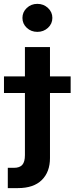

<svg xmlns="http://www.w3.org/2000/svg" viewBox="-73 -756 380 980"><path d="M54.2 -515.6H182.1V50.8Q182.1 121.6 140.4 162.8Q98.6 204.1 18.6 204.1H-33.2V100.6H-2Q27.3 100.6 40.8 85.4Q54.2 70.3 54.2 35.6ZM-52.7 -281.2V-366.2H287.6V-281.2ZM117.7 -593.3Q85.9 -593.3 63.7 -614Q41.5 -634.8 41.5 -664.6Q41.5 -694.3 63.7 -715.3Q85.9 -736.3 117.7 -736.3Q149.4 -736.3 171.9 -715.3Q194.3 -694.3 194.3 -664.6Q194.3 -634.8 171.9 -614Q149.4 -593.3 117.7 -593.3Z"/></svg>

Font: Inter Display Semi Bold
Style: Regular
Weight: 600
Designer: Rasmus Andersson
Foundry: rsms
Version: Version 4.000;git-37864ae